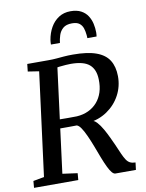

<svg xmlns="http://www.w3.org/2000/svg" viewBox="-106 -1084 878 1158"><g transform="rotate(-10 333.0 -505.5)"><path d="M6.5 0 10 -41.5 77 -54 159 -687 91 -697.5 96 -743H228Q253.5 -743 275.8 -745Q298 -747 322.2 -749Q346.5 -751 376.5 -751Q465.5 -751 519.2 -731.5Q573 -712 597.2 -673Q621.5 -634 622 -576Q622.5 -513.5 593.8 -459.8Q565 -406 513.5 -371Q462 -336 394.5 -329L416.5 -337Q433 -338.5 450.5 -319.5Q468 -300.5 484 -272.2Q500 -244 512.8 -216.2Q525.5 -188.5 533.5 -171.5Q548.5 -136.5 559.2 -112.2Q570 -88 580 -73Q590 -58 603 -51.5Q616 -45 636 -44.5L630.5 0H505Q495 0 484.5 -12Q474 -24 461.8 -48.8Q449.5 -73.5 434.5 -112.5Q421.5 -147 407.8 -183Q394 -219 380 -250Q366 -281 352.2 -301.8Q338.5 -322.5 325.5 -326Q323 -326 309.2 -325.8Q295.5 -325.5 276.8 -325.5Q258 -325.5 239.5 -325.5Q221 -325.5 210 -325.5L217 -380Q227.5 -380 245.5 -379.8Q263.5 -379.5 282.8 -379.5Q302 -379.5 316.8 -379.8Q331.5 -380 336 -380Q375.5 -382.5 407.2 -397.5Q439 -412.5 461.2 -438Q483.5 -463.5 494.8 -498.5Q506 -533.5 504.5 -577Q503 -638 468 -668Q433 -698 354 -698Q344.5 -698 323.8 -696.8Q303 -695.5 282.5 -693Q262 -690.5 253 -686L276 -726L189.5 -54L281 -41.5L277.5 0ZM407.5 -1011Q446.5 -1011 472 -997.2Q497.5 -983.5 512 -961Q526.5 -938.5 532.5 -911.8Q538.5 -885 538.5 -858.5Q538.5 -852.5 538 -846Q537.5 -839.5 536.5 -833.5H480Q480 -838.5 479.8 -843.2Q479.5 -848 479 -853Q477 -875 470.8 -894.2Q464.5 -913.5 449.2 -925.5Q434 -937.5 404 -937.5Q368 -937.5 349 -921Q330 -904.5 322.2 -880.2Q314.5 -856 312 -833.5H257Q257 -841 257.5 -848Q258 -855 259 -862Q266 -903 285 -936.8Q304 -970.5 335 -990.8Q366 -1011 407.5 -1011Z"/></g></svg>

Font: Merriweather Medium
Style: Italic
Weight: 500
Italic angle: -7.8°
Version: Version 2.101